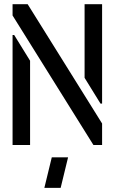

<svg xmlns="http://www.w3.org/2000/svg" viewBox="-20 -704 557 932"><path d="M195.3 208 231.4 59.6H310.5L274.4 208ZM41 0V-534.2H48.8L126 -409.2V0ZM41 -628.9V-683.6H114.3L475.6 -104.5V0H433.6ZM390.6 -326.2V-683.6H475.6V-201.2H467.8Z"/></svg>

Font: Post No Bills Colombo SemiBold
Style: Regular
Weight: 600
Designer: Kosala Senevirathne, Siva Puranthara, Lasantha Premarathna, Tharique Azeez
Foundry: Mooniak
Version: Version 1.220 ; ttfautohint (v1.6)